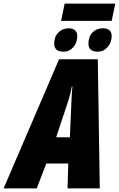

<svg xmlns="http://www.w3.org/2000/svg" viewBox="-78 -1046 660 1066"><path d="M250 -717H465L476 0H297L301 -138H179L126 0H-58ZM310 -284 318 -468Q320 -529 324 -567H321Q314 -524 296 -471L234 -284ZM281 -1026H562L542 -930H261ZM223 -804Q223 -842 246 -865.5Q269 -889 305 -889Q327 -889 339 -877.5Q351 -866 351 -846Q351 -809 329 -784Q307 -759 275 -759Q223 -759 223 -804ZM413 -804Q413 -842 435.5 -865.5Q458 -889 494 -889Q517 -889 529.5 -878Q542 -867 542 -846Q542 -810 519.5 -784.5Q497 -759 465 -759Q413 -759 413 -804Z"/></svg>

Font: Noto Sans UI CondBlack
Style: Italic
Weight: 900
Width: 3
Italic angle: -12°
Designer: Monotype Design Team
Foundry: Monotype Imaging Inc.
Version: Version 1.001